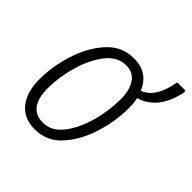

<svg xmlns="http://www.w3.org/2000/svg" viewBox="-165 -735 878 878"><g transform="rotate(45 274.0 -296.5)"><path d="M184 10Q261 10 313.5 -48Q366 -106 393 -192Q420 -278 420 -363Q420 -378 419 -393Q418 -408 414 -422Q520 -454 548 -594L545 -603H493Q472 -482 402 -458Q368 -541 276 -541Q198 -541 145 -482.5Q92 -424 64.5 -337.5Q37 -251 37 -168Q37 -84 75.5 -37Q114 10 184 10ZM189 -38Q93 -38 93 -166Q93 -236 114.5 -312Q136 -388 176 -440.5Q216 -493 273 -493Q320 -493 342.5 -457.5Q365 -422 365 -367Q365 -292 344 -216Q323 -140 283.5 -89Q244 -38 189 -38Z"/></g></svg>

Font: Noto Sans Display SemiCondensed Light
Style: Italic
Weight: 300
Width: 4
Italic angle: -12°
Designer: Monotype Design Team
Foundry: Monotype Imaging Inc.
Version: Version 1.900